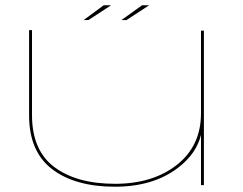

<svg xmlns="http://www.w3.org/2000/svg" viewBox="-20 -700 918 726"><path d="M740 0V-190Q722.5 -118.5 653 -65.5Q559.5 6 415 6Q264 6 177 -60.5Q90 -127 90 -264V-586H101V-265Q101 -131.5 185.5 -68.2Q270 -5 415 -5Q558 -5 649 -76.8Q740 -148.5 740 -271.5V-584H751V0ZM296 -624 372 -680H400L314 -624ZM439 -624 517 -680H544L458 -624Z"/></svg>

Font: Anybody UltraExpanded Thin
Style: Regular
Weight: 100
Width: 9
Designer: Tyler Finck
Foundry: Etcetera Type Company
Version: Version 1.010; ttfautohint (v1.8.3) -l 8 -r 50 -G 200 -x 14 